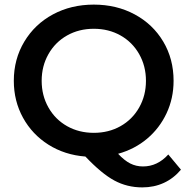

<svg xmlns="http://www.w3.org/2000/svg" viewBox="-20 -673 814 834"><path d="M766 64Q734 102 691.5 121.5Q649 141 598 141Q532 141 476.5 111Q421 81 351 7Q261 0 190.5 -44.5Q120 -89 80 -161.5Q40 -234 40 -322Q40 -416 85.5 -492Q131 -568 210 -610.5Q289 -653 387.5 -653Q486 -653 565 -610.5Q644 -568 689 -492.5Q734 -417 734 -322Q734 -246 703.5 -181Q673 -116 619 -70.5Q565 -25 493 -5Q520 24 545.5 37Q571 50 601 50Q664 50 711 -2ZM161 -322Q161 -258 190.5 -206Q220 -154 271.5 -125Q323 -96 387.5 -96Q452 -96 503.5 -125Q555 -154 584.5 -206Q614 -258 614 -322Q614 -386 584.5 -438Q555 -490 503.5 -519Q452 -548 387.5 -548Q323 -548 271.5 -519Q220 -490 190.5 -438Q161 -386 161 -322Z"/></svg>

Font: Montserrat Ace
Style: Bold
Weight: 600
Designer: Julieta Ulanovsky
Foundry: Julieta Ulanovsky
Version: Version 1